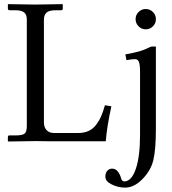

<svg xmlns="http://www.w3.org/2000/svg" viewBox="-20 -666 811 905"><path d="M633.3 -541.7Q619.1 -555.7 619.1 -575.7Q619.1 -595.7 633.3 -609.6Q647.5 -623.5 667 -623.5Q686.5 -623.5 700.7 -609.6Q714.8 -595.7 714.8 -575.7Q714.8 -555.7 700.7 -541.7Q686.5 -527.8 667 -527.8Q647.5 -527.8 633.3 -541.7ZM565.9 189Q599.6 189 619.9 130.9Q640.1 72.8 640.1 -31.2V-325.7Q640.1 -362.3 634.5 -374.8Q628.9 -387.2 617.7 -387.2Q600.1 -387.2 576.2 -382.3L570.8 -409.7Q646 -422.4 678.7 -440.4Q690.4 -446.8 699.7 -446.8H714.8V-61.5Q714.8 41 702.4 90.3Q689.9 139.6 649.9 179.7Q611.3 218.3 569.8 218.3Q536.6 218.3 506.6 203.4Q476.6 188.5 476.6 167.5Q476.6 149.4 485.6 139.2Q494.6 128.9 508.3 128.9Q524.4 128.9 534.9 141.8Q545.4 154.8 550.3 172.9Q554.2 189 565.9 189ZM349.1 -39.1Q376.5 -39.1 397.7 -48.8Q418.9 -58.6 433.3 -77.9Q447.8 -97.2 457 -118.7Q466.3 -140.1 474.6 -169.9L504.9 -165Q483.9 -68.4 478.5 0H224.1L146.5 -1L19 1L17.1 -1V-20Q17.1 -27.8 24.9 -27.8H54.7Q86.4 -27.8 96.4 -36.6Q106.4 -45.4 106.4 -71.8V-573.7Q106.4 -597.2 93.8 -607.4Q81.1 -617.7 51.8 -617.7H25.4Q17.1 -617.7 17.1 -626V-644.5L19 -646.5Q106 -644.5 145 -644.5L273.9 -646.5L275.9 -644.5V-626Q275.9 -617.7 268.1 -617.7H241.7Q211.9 -617.7 199.5 -606.7Q187 -595.7 187 -573.7V-89.4Q187 -65.9 199.7 -52.5Q212.4 -39.1 234.4 -39.1Z"/></svg>

Font: Libertinage
Style: b
Weight: 400
Designer: OSP
Foundry: OSP
Version: Version 1.0; 2008; OFL relea